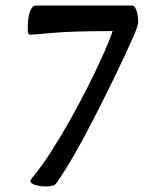

<svg xmlns="http://www.w3.org/2000/svg" viewBox="-20 -659 557 692"><path d="M143 13Q124 13 107 7.5Q90 2 90 -6Q90 -10 93 -14Q96 -18 99 -22Q127 -55 161 -107.5Q195 -160 230 -222Q265 -284 296.5 -346.5Q328 -409 351.5 -461.5Q375 -514 386 -547Q243 -547 170.5 -540.5Q98 -534 90 -534Q84 -534 82 -538.5Q80 -543 80 -556Q80 -596 88 -617.5Q96 -639 109 -639H458Q465 -639 471.5 -622Q478 -605 478 -579Q478 -572 472.5 -556.5Q467 -541 462 -530Q452 -507 430.5 -460.5Q409 -414 379.5 -354Q350 -294 317 -229.5Q284 -165 250 -105.5Q216 -46 185 -1Q179 8 168.5 10.5Q158 13 143 13Z"/></svg>

Font: BriemHand
Style: Regular
Weight: 400
Designer: Gunnlaugur SE Briem, Eben Sorkin
Foundry: Sorkin Type
Version: Version 1.001; ttfautohint (v1.8.4.7-5d5b)